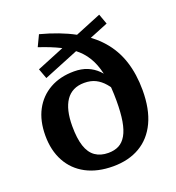

<svg xmlns="http://www.w3.org/2000/svg" viewBox="-142 -898 937 1023"><g transform="rotate(-20 326.0 -386.5)"><path d="M476 -421 483 -349Q465 -382 443.5 -407Q422 -432 395 -445.5Q368 -459 331 -459Q296 -459 270 -446Q244 -433 227 -408Q210 -383 201.5 -347Q193 -311 193 -264Q193 -194 207.5 -150Q222 -106 252 -85Q282 -64 326 -64Q361 -64 386 -77Q411 -90 428 -119.5Q445 -149 453 -196Q461 -243 461 -311Q461 -387 451.5 -444Q442 -501 421 -544Q400 -587 365.5 -618.5Q331 -650 281 -675Q231 -700 164 -722L194 -785Q304 -756 383 -713Q462 -670 512.5 -612.5Q563 -555 587 -481Q611 -407 611 -316Q611 -209 576.5 -136Q542 -63 478 -25.5Q414 12 326 12Q237 12 173 -22Q109 -56 75 -118.5Q41 -181 41 -265Q41 -349 73 -409Q105 -469 163.5 -502Q222 -535 301 -535Q343 -535 376 -521.5Q409 -508 434.5 -482.5Q460 -457 476 -421ZM130 -609 531 -773 552 -715 151 -552Z"/></g></svg>

Font: Roboto Serif 20pt SemiBold
Style: Regular
Weight: 600
Version: Version 1.008